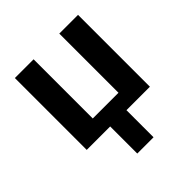

<svg xmlns="http://www.w3.org/2000/svg" viewBox="-197 -663 998 998"><g transform="rotate(-45 302.0 -164.0)"><path d="M242.2 0H69.8V-528.3H207.5V-93.3H396.5V-528.3H534.2V0H361.8V199.2H242.2Z"/></g></svg>

Font: Liberation Sans
Style: Bold
Weight: 700
Designer: Steve Matteson
Foundry: Ascender Corporation
Version: Version 2.1.5